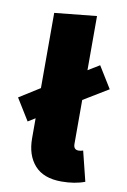

<svg xmlns="http://www.w3.org/2000/svg" viewBox="-108 -817 588 890"><g transform="rotate(10 186.0 -372.0)"><path d="M245 20Q161 20 119 -27Q77 -74 77 -154V-248L43 -227L-20 -329L77 -390V-744L275 -764V-509L329 -542L392 -440L275 -369V-162Q275 -135 299 -135Q310 -135 320 -139L355 2Q308 20 245 20Z"/></g></svg>

Font: Trujillo Black
Style: Regular
Weight: 900
Designer: Fira Sans original fonts by bBox Type GmbH, Carrois Corporate GbR, & Edenspiekermann AG / Changes by Cristiano Sobral
Foundry: Fira Sans original fonts by bBox Type GmbH, Carrois Corporate GbR, & Edenspiekermann AG / Changes by Cristiano Sobral
Version: Version 4.301;July 28, 2020;FontCreator 13.0.0.2655 64-bit